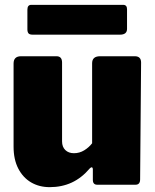

<svg xmlns="http://www.w3.org/2000/svg" viewBox="-20 -762 641 792"><path d="M285 -130Q308 -130 327.5 -142Q347 -154 360 -171V-501Q360 -530 393 -530H536Q562 -530 562 -504L558 -22Q558 0 539 0H381Q363 0 363 -20V-64Q363 -70 359.5 -71.5Q356 -73 351 -68Q317 -28 276 -9Q235 10 185 10Q142 10 108.5 -9.5Q75 -29 55.5 -66.5Q36 -104 36 -157V-500Q36 -530 67 -530H213Q236 -530 236 -504V-179Q236 -156 249.5 -143Q263 -130 285 -130ZM504 -724V-643Q504 -619 475 -619H115Q102 -619 97.5 -624.5Q93 -630 93 -641V-722Q93 -742 109 -742H488Q504 -742 504 -724Z"/></svg>

Font: Libre Franklin Black
Style: Regular
Weight: 900
Designer: Pablo Impallari, Rodrigo Fuenzalida, Nhung Nguyen
Foundry: Impallari Type
Version: Version 3.000